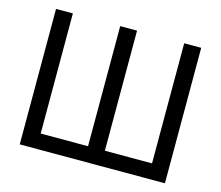

<svg xmlns="http://www.w3.org/2000/svg" viewBox="-100 -838 1115 968"><g transform="rotate(15 457.0 -353.5)"><path d="M166 -707V-80.1H413.1V-707H501V-80.1H747.1V-707H835.9V0H78.1V-707Z"/></g></svg>

Font: Pretendard JP
Style: Regular
Weight: 400
Designer: Base glyphs from Inter by Rasmus Andersson; Hangeul glyphs from Noto Sans CJK(Source Han Sans) by Jang Soo-young and Kan
Foundry: Kil Hyung-jin
Version: Version 1.309